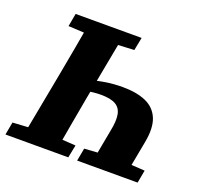

<svg xmlns="http://www.w3.org/2000/svg" viewBox="-126 -786 960 916"><g transform="rotate(20 354.5 -327.5)"><path d="M420 0 455 -188Q466 -241 460 -273Q454 -305 428.5 -319.5Q403 -334 354 -334Q320 -334 286 -327.5Q252 -321 212 -309L217 -359Q242 -370 277 -380.5Q312 -391 353 -397.5Q394 -404 439 -404Q509 -404 556.5 -383.5Q604 -363 623.5 -316.5Q643 -270 628 -192L592 0ZM-10 0 2 -65 136 -73H195L322 -65L309 0ZM67 0 134 -355Q148 -430 161.5 -505Q175 -580 188 -655H362L295 -299Q281 -224 268 -149Q255 -74 242 0ZM96 -589 108 -655H443L430 -589L289 -582H230ZM354 0 366 -65 489 -73H547L673 -65L661 0Z"/></g></svg>

Font: Source Serif 4 ExtraBold
Style: Italic
Weight: 800
Italic angle: -12°
Designer: Frank Grießhammer
Foundry: Adobe Systems Incorporated
Version: Version 4.004;hotconv 1.0.116;makeotfexe 2.5.65601